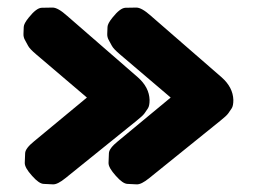

<svg xmlns="http://www.w3.org/2000/svg" viewBox="-20 -573 679 507"><path d="M344.2 -368.7 157.7 -530.8Q132.8 -553.2 118.7 -553Q104.5 -552.7 90.3 -552.5Q76.2 -552.2 55.7 -526.4Q43 -510.7 42.7 -502Q42.5 -493.2 42 -484.1Q41.5 -475.1 45.9 -467.3Q50.3 -459.5 54.4 -451.7Q58.6 -443.8 75.2 -429.7L209.5 -315.4L69.8 -199.7Q46.9 -181.2 46.4 -168.5Q45.9 -155.8 45.4 -143.1Q44.9 -130.4 64.9 -108.4Q83 -87.9 95.2 -87.4Q107.4 -86.9 119.6 -86.2Q131.8 -85.4 153.3 -103L340.3 -253.9Q356.9 -267.1 361.6 -273.7Q366.2 -280.3 370.6 -286.9Q375 -293.5 375 -309.1Q374 -342.3 344.2 -368.7ZM565.4 -368.7 378.9 -530.8Q354 -553.2 339.8 -553Q325.7 -552.7 311.5 -552.5Q297.4 -552.2 276.9 -526.4Q264.2 -510.7 263.9 -502Q263.7 -493.2 263.2 -484.1Q262.7 -475.1 267.1 -467.3Q271.5 -459.5 275.6 -451.7Q279.8 -443.8 296.4 -429.7L430.7 -315.4L291 -199.7Q268.1 -181.2 267.6 -168.5Q267.1 -155.8 266.6 -143.1Q266.1 -130.4 286.1 -108.4Q304.2 -87.9 316.4 -87.4Q328.6 -86.9 340.8 -86.2Q353 -85.4 374.5 -103L561.5 -253.9Q578.1 -267.1 582.8 -273.7Q587.4 -280.3 591.8 -286.9Q596.2 -293.5 596.2 -309.1Q595.2 -342.3 565.4 -368.7Z"/></svg>

Font: Comic Relief
Style: Bold
Weight: 700
Designer: Jeff Davis
Foundry: Loudifier
Version: Version 1.200; ttfautohint (v1.8.4.7-5d5b)